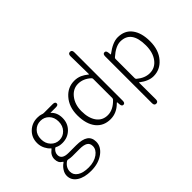

<svg xmlns="http://www.w3.org/2000/svg" viewBox="-144 -1285 2029 2029"><g transform="rotate(-45 870.0 -270.5)"><path d="M275 254Q175 254 115 214.5Q55 175 55 108Q55 73 76.5 39.5Q98 6 127 -13Q135 -19 135 -21.5Q135 -24 127 -29Q87 -52 87 -108.5Q87 -165 138 -203Q146 -209 146 -211Q146 -213 138 -220Q118 -236 99 -272Q78 -313 78 -358Q78 -440 133.5 -493.5Q189 -547 269 -547Q306 -547 326 -539Q340 -533 355 -533H486Q522 -533 522 -509Q522 -485 486 -485H407Q402 -485 406 -482Q457 -437 457 -356Q457 -275 403 -222Q349 -169 269 -169Q221 -169 190 -187Q183 -191 177 -186Q141 -157 141 -117Q141 -50 241 -50H353Q444 -50 487.5 -20Q531 10 531 73Q531 146 462 198Q388 254 275 254ZM421 170Q473 132 473 81Q473 39 443 21Q413 3 352 3H243Q217 3 187 -4Q176 -6 167 0Q110 40 110 101Q110 150 155.5 180Q201 210 283 210Q365 210 421 170ZM175 -253.5Q214 -213 268.5 -213Q323 -213 362 -253.5Q401 -294 401 -358Q401 -422 363 -461Q325 -500 269 -500Q213 -500 174.5 -461Q136 -422 136 -358Q136 -294 175 -253.5Z M807 13Q705 13 646 -59Q586 -134 586 -266Q586 -391 657 -471Q724 -547 822 -547Q867 -547 906 -530Q938 -516 977 -485Q981 -482 981 -487L977 -759Q977 -795 1006 -795Q1035 -795 1035 -759V-35Q1035 0 1011 1Q987 2 984 -33L982 -61Q981 -67 979.5 -67Q978 -67 970 -59Q898 13 807 13ZM969 -114Q977 -122 977 -134V-419Q977 -430 969 -437Q904 -496 827.5 -496Q751 -496 699.5 -430Q648 -364 648 -266Q648 -161 692.5 -99.5Q737 -38 816.5 -38Q896 -38 969 -114Z M1264 238Q1235 238 1235 202V-498Q1235 -533 1259 -534Q1283 -536 1287 -501L1290 -473Q1291 -468 1295 -471Q1395 -547 1470 -547Q1574 -547 1629 -474Q1684 -401 1684 -275Q1684 -143 1613 -63Q1547 13 1449 13Q1376 13 1296 -49Q1292 -52 1292 -47L1293 202Q1293 238 1264 238ZM1444 -38Q1523 -38 1572.5 -103.5Q1622 -169 1622 -275Q1622 -496 1459 -496Q1389 -496 1301 -418Q1293 -411 1293 -400V-114Q1293 -103 1301 -96Q1370 -38 1444 -38Z"/></g></svg>

Font: Resource Han Rounded JP Light
Style: Regular
Weight: 300
Designer: Cyano Hao (round all glyphs); Ryoko NISHIZUKA 西塚涼子 (kana, bopomofo & ideographs); Paul D. Hunt (Latin, Greek & Cyrillic)
Foundry: Cyano Hao
Version: 0.990